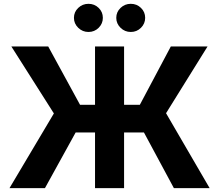

<svg xmlns="http://www.w3.org/2000/svg" viewBox="-20 -966 1125 986"><path d="M617.2 -727.3V-427.9H698.2L857.2 -727.3H1045.8L832.7 -384.6L1056.5 0H872.9L719.1 -285.9H617.2V0H468V-285.9H368.6L210.9 0H28.8L256.7 -383.5L38.4 -727.3H227.6L391 -427.9H468V-727.3ZM434.3 -801.8Q403.8 -801.8 381.7 -823.3Q359.7 -844.8 359.7 -874.3Q359.7 -904.5 381.7 -925.4Q403.8 -946.4 434.3 -946.4Q465.2 -946.4 486.7 -925.4Q508.2 -904.5 508.2 -874.3Q508.2 -844.8 486.7 -823.3Q465.2 -801.8 434.3 -801.8ZM651.6 -801.8Q621.1 -801.8 599.1 -823.3Q577.1 -844.8 577.1 -874.3Q577.1 -904.5 599.1 -925.4Q621.1 -946.4 651.6 -946.4Q682.5 -946.4 704 -925.4Q725.5 -904.5 725.5 -874.3Q725.5 -844.8 704 -823.3Q682.5 -801.8 651.6 -801.8Z"/></svg>

Font: Inter Zeller
Style: Bold
Weight: 700
Designer: Rasmus Andersson; Joe Bland
Foundry: zeller
Version: Version 3.015;git-dec3a8cb1